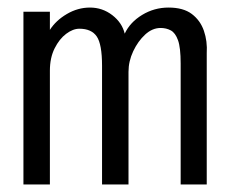

<svg xmlns="http://www.w3.org/2000/svg" viewBox="-20 -488 603 508"><path d="M42 0V-457H112V-409Q128 -434 157 -451Q186 -468 218 -468Q251 -468 277 -448Q303 -428 310 -399Q324 -429 356 -448.5Q388 -468 426 -468Q465 -468 487.5 -451Q510 -434 519.5 -406.5Q529 -379 527 -347V0H458V-320Q458 -362 451 -381.5Q444 -401 432 -407.5Q420 -414 405 -414Q383 -414 364 -396.5Q345 -379 332.5 -352.5Q320 -326 320 -298V0H250V-314Q250 -371 236 -391.5Q222 -412 190 -412Q173 -412 155 -398.5Q137 -385 124.5 -360Q112 -335 112 -301V0Z"/></svg>

Font: Inconsolata SemiExpanded
Style: Regular
Weight: 400
Width: 6
Monospace: yes
Designer: Raph Levien, Cyreal, Brenton Simpson
Foundry: Raph Levien, Cyreal, Google
Version: Version 3.100; ttfautohint (v1.8.4.7-5d5b)